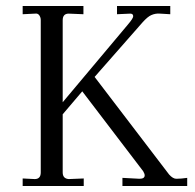

<svg xmlns="http://www.w3.org/2000/svg" viewBox="-20 -617 647 637"><path d="M564.9 -23.9Q581.1 -23.9 601.1 -26.9V0H386.2V-26.9L442.9 -23.9Q460 -23.9 460 -35.2Q460 -40.5 455.1 -48.8L252.9 -314L188 -237.8V-44.9Q188 -24.4 208 -22.9L257.8 -24.9V0H55.2V-24.9L95.2 -22.9Q115.2 -22.9 115.2 -44.9V-550.8Q115.2 -559.6 109.9 -566.9Q105 -573.2 96.2 -571.8L55.2 -569.8V-597.2H256.8V-569.8L208 -571.8Q188 -571.8 188 -549.8V-277.8L404.8 -536.1Q421.9 -556.2 421.9 -563Q421.9 -571.8 412.1 -571.8L368.2 -569.8V-597.2H544.9V-569.8L511.2 -571.8Q496.1 -573.2 481.9 -566.9Q470.2 -562 453.1 -543L293.9 -361.8L541 -38.1Q553.7 -23.9 564.9 -23.9Z"/></svg>

Font: Unna Light
Style: Regular
Weight: 300
Designer: Jorge de Buen Unna
Foundry: Omnibus-Type
Version: Version 2.007;PS 002.007;hotconv 1.0.88;makeotf.lib2.5.64775